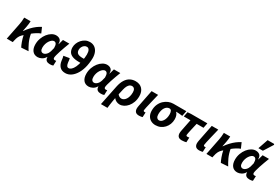

<svg xmlns="http://www.w3.org/2000/svg" viewBox="88 -2071 5122 3534"><g transform="rotate(30 2649.0 -303.5)"><path d="M11 0 79.7 -345.2Q85.7 -375 90.7 -416.7Q95.7 -458.4 95.7 -496.1H230.9Q230.9 -472.7 226.9 -439.2Q222.9 -405.6 216.9 -374L196.6 -270.8H200.6Q240.2 -327.6 283.4 -373.6Q326.7 -419.6 372.3 -454.2Q418 -488.8 464.4 -511.3L513.6 -399.6Q475.6 -386 432 -359.5Q388.5 -333 336 -290.2Q283.5 -247.4 218 -185.2Q191.3 -159.7 173.9 -124.6Q156.5 -89.5 144.4 -30.4L138.4 0ZM323.3 10.1Q314 -6.9 303.5 -31.2Q292.9 -55.5 281.9 -85.7Q270.9 -116 261.1 -151.3Q251.3 -186.5 243.6 -226.3L349.7 -306.2Q357.2 -259.4 370.8 -215.1Q384.3 -170.8 402.4 -131.6Q420.5 -92.4 439.3 -58.8Q458 -25.3 474 0Z M670.6 12Q597.5 12 558 -37.9Q518.5 -87.8 518.5 -174Q518.5 -242.2 540.7 -302.8Q562.9 -363.3 599.2 -409.4Q635.6 -455.5 680.3 -481.8Q724.9 -508.1 769.9 -508.1Q821.2 -508.1 853.9 -481.3Q886.7 -454.4 885 -389.6H889L919.1 -496.1H1054.7Q1035.2 -445.2 1014.6 -390Q994 -334.7 977.5 -283.2Q961 -231.6 950.6 -191.8Q940.2 -152 940.2 -132.9Q940.2 -114.7 950 -106.4Q959.8 -98 974.4 -98Q984.5 -98 991.2 -99.5Q997.8 -101 1004.1 -102L1000.2 1.1Q985.6 6.5 968.5 9.3Q951.4 12 930.5 12Q886.2 12 859.4 -7.2Q832.6 -26.4 828.5 -72.4Q828.5 -74 828.8 -76.7Q829 -79.4 829.2 -82.2H825.2Q797 -33.2 753.2 -10.6Q709.4 12 670.6 12ZM722.1 -99.7Q738.9 -99.7 755.6 -108Q772.2 -116.2 787.1 -130.6Q802 -145 813.5 -164.4Q824.9 -183.8 831.3 -205.3L851.8 -284.7Q851.8 -344.2 836.1 -370.3Q820.4 -396.4 789.4 -396.4Q768.3 -396.4 745.5 -379.4Q722.7 -362.3 703.2 -333.3Q683.7 -304.3 672 -266.7Q660.2 -229.2 660.2 -188.3Q660.2 -141.5 677.6 -120.6Q695 -99.7 722.1 -99.7Z M1257 12Q1180.8 12 1139 -32.6Q1097.2 -77.1 1087.5 -153.6Q1084 -188.1 1080.2 -209.1Q1076.4 -230.2 1070.4 -247.7L1194.2 -268.2Q1199.7 -255.2 1202.2 -233.8Q1204.7 -212.5 1207.3 -185.8Q1212.3 -144.4 1226.2 -121.4Q1240.1 -98.4 1267.2 -98.4Q1294 -98.4 1322.1 -122.6Q1350.2 -146.8 1375.4 -200Q1400.6 -253.3 1417.9 -340Q1425.9 -381 1430.4 -417.1Q1434.8 -453.2 1434.8 -483.2Q1434.8 -545.5 1416.1 -576.9Q1397.4 -608.2 1364.6 -608.2Q1334.1 -608.2 1310.3 -589.8Q1286.5 -571.4 1273.1 -543.4Q1259.7 -515.5 1259.7 -486.6Q1259.7 -434.8 1291.9 -411.8Q1324 -388.7 1398.4 -388.7H1445.3L1435.3 -292.2H1379Q1290.4 -292.2 1237.6 -312.7Q1184.8 -333.2 1161.4 -372.4Q1137.9 -411.6 1137.9 -468.2Q1137.9 -512.2 1155.5 -555.4Q1173 -598.7 1204.9 -634.3Q1236.7 -669.8 1278.9 -691.1Q1321.1 -712.4 1369.8 -712.4Q1431.6 -712.4 1474.2 -681.8Q1516.9 -651.2 1538.5 -598.9Q1560.1 -546.5 1560.1 -481Q1560.1 -457.8 1557.6 -427.4Q1555.1 -397 1550.9 -366.6Q1546.7 -336.1 1541.2 -310.8Q1521.4 -217.6 1480.3 -144.6Q1439.2 -71.6 1382 -29.8Q1324.8 12 1257 12Z M1753.6 12Q1680.5 12 1641 -37.9Q1601.5 -87.8 1601.5 -174Q1601.5 -242.2 1623.7 -302.8Q1645.9 -363.3 1682.2 -409.4Q1718.6 -455.5 1763.3 -481.8Q1807.9 -508.1 1852.9 -508.1Q1904.2 -508.1 1936.9 -481.3Q1969.7 -454.4 1968 -389.6H1972L2002.1 -496.1H2137.7Q2118.2 -445.2 2097.6 -390Q2077 -334.7 2060.5 -283.2Q2044 -231.6 2033.6 -191.8Q2023.2 -152 2023.2 -132.9Q2023.2 -114.7 2033 -106.4Q2042.8 -98 2057.4 -98Q2067.5 -98 2074.2 -99.5Q2080.8 -101 2087.1 -102L2083.2 1.1Q2068.6 6.5 2051.5 9.3Q2034.4 12 2013.5 12Q1969.2 12 1942.4 -7.2Q1915.6 -26.4 1911.5 -72.4Q1911.5 -74 1911.8 -76.7Q1912 -79.4 1912.2 -82.2H1908.2Q1880 -33.2 1836.2 -10.6Q1792.4 12 1753.6 12ZM1805.1 -99.7Q1821.9 -99.7 1838.6 -108Q1855.2 -116.2 1870.1 -130.6Q1885 -145 1896.5 -164.4Q1907.9 -183.8 1914.3 -205.3L1934.8 -284.7Q1934.8 -344.2 1919.1 -370.3Q1903.4 -396.4 1872.4 -396.4Q1851.3 -396.4 1828.5 -379.4Q1805.7 -362.3 1786.2 -333.3Q1766.7 -304.3 1755 -266.7Q1743.2 -229.2 1743.2 -188.3Q1743.2 -141.5 1760.6 -120.6Q1778 -99.7 1805.1 -99.7Z M2114.3 176.7 2200 -242.6Q2219.5 -337.6 2257.2 -396.2Q2294.9 -454.9 2346.4 -481.5Q2397.9 -508.1 2458.3 -508.1Q2551.4 -508.1 2602.9 -452.5Q2654.4 -396.8 2654.4 -301.8Q2654.4 -230.4 2633 -172.6Q2611.5 -114.8 2576.3 -73.4Q2541.2 -32.1 2498.6 -10Q2456 12 2413.1 12Q2376.5 12 2343.3 -3.9Q2310 -19.8 2286.6 -50.1Q2279 -9.6 2273 27.7Q2267 65 2261.9 101.8Q2256.7 138.7 2252.7 176.7ZM2387.1 -98Q2412.5 -98 2435.5 -112.1Q2458.5 -126.1 2476.8 -153.2Q2495.2 -180.3 2505.6 -218.5Q2516 -256.6 2516 -304.8Q2516 -349.7 2497 -373.9Q2478 -398.1 2443.1 -398.1Q2419.4 -398.1 2398 -382.9Q2376.7 -367.6 2359.3 -335.3Q2341.9 -302.9 2330.8 -252.6L2306.5 -142.7Q2319.1 -126.1 2332.6 -116.4Q2346.2 -106.6 2360.2 -102.3Q2374.2 -98 2387.1 -98Z M2826.1 11.3Q2773.2 11.3 2749.5 -14.6Q2725.8 -40.5 2725.8 -85.7Q2725.8 -98.9 2727.7 -113.3Q2729.6 -127.7 2733.1 -146.3L2802.6 -496.1H2941Q2916 -393.8 2896.8 -313.7Q2877.5 -233.6 2866.8 -184Q2856 -134.5 2856 -122.6Q2856 -109 2863.3 -103.9Q2870.6 -98.7 2880.1 -98.7Q2884.7 -98.7 2890.7 -99.2Q2896.6 -99.7 2902.8 -101.1L2898.6 0.4Q2886.6 4.2 2868.2 7.7Q2849.7 11.3 2826.1 11.3Z M3173.2 12Q3119.6 12 3076.6 -11.5Q3033.6 -34.9 3008.6 -80.2Q2983.5 -125.5 2983.5 -189.5Q2983.5 -263.5 3008.4 -320.6Q3033.3 -377.8 3074.8 -416.8Q3116.4 -455.8 3166.3 -476Q3216.2 -496.1 3267.2 -496.1H3541.6L3519.1 -384.1Q3482.2 -388.7 3450.8 -391.5Q3419.3 -394.2 3384.7 -395V-391Q3406.8 -369.9 3418.9 -336.3Q3431 -302.7 3431 -258.1Q3431 -203 3411.9 -154Q3392.8 -105 3358 -67.5Q3323.3 -30.1 3276.3 -9Q3229.2 12 3173.2 12ZM3188.4 -98Q3211.2 -98 3231.8 -111.9Q3252.5 -125.7 3268.7 -151.1Q3284.9 -176.6 3294.5 -212.1Q3304.1 -247.7 3304.1 -290.2Q3304.1 -331.8 3290.7 -358.9Q3277.3 -386.1 3247.1 -386.1Q3220.9 -386.1 3198.2 -371.9Q3175.5 -357.8 3158.2 -332.2Q3141 -306.6 3131.5 -271.1Q3121.9 -235.6 3121.9 -191.9Q3121.9 -144.3 3141.1 -121.2Q3160.3 -98 3188.4 -98Z M3735.8 11.3Q3682.2 11.3 3658.3 -14.6Q3634.5 -40.5 3634.5 -85.7Q3634.5 -98.9 3636.4 -113.3Q3638.3 -127.7 3641.8 -146.3L3690.1 -389.4H3548.5L3568.9 -490.5L3639.5 -496.1H3988L3967.2 -389.4H3821.9Q3804.5 -316.8 3791.8 -259.9Q3779 -203 3771.8 -167.4Q3764.6 -131.8 3764.6 -122.6Q3764.6 -109 3772.2 -103.9Q3779.8 -98.7 3789.6 -98.7Q3803.3 -98.7 3812.9 -100.2Q3822.5 -101.7 3831.3 -102.7L3827.1 -1.3Q3811.4 2.5 3788.2 6.9Q3764.9 11.3 3735.8 11.3Z M4105.1 11.3Q4052.2 11.3 4028.5 -14.6Q4004.8 -40.5 4004.8 -85.7Q4004.8 -98.9 4006.7 -113.3Q4008.6 -127.7 4012.1 -146.3L4081.6 -496.1H4220Q4195 -393.8 4175.8 -313.7Q4156.5 -233.6 4145.8 -184Q4135 -134.5 4135 -122.6Q4135 -109 4142.3 -103.9Q4149.6 -98.7 4159.1 -98.7Q4163.7 -98.7 4169.7 -99.2Q4175.6 -99.7 4181.8 -101.1L4177.6 0.4Q4165.6 4.2 4147.2 7.7Q4128.7 11.3 4105.1 11.3Z M4254 0 4322.7 -345.2Q4328.7 -375 4333.7 -416.7Q4338.7 -458.4 4338.7 -496.1H4473.9Q4473.9 -472.7 4469.9 -439.2Q4465.9 -405.6 4459.9 -374L4439.6 -270.8H4443.6Q4483.2 -327.6 4526.4 -373.6Q4569.7 -419.6 4615.3 -454.2Q4661 -488.8 4707.4 -511.3L4756.6 -399.6Q4718.6 -386 4675 -359.5Q4631.5 -333 4579 -290.2Q4526.5 -247.4 4461 -185.2Q4434.3 -159.7 4416.9 -124.6Q4399.5 -89.5 4387.4 -30.4L4381.4 0ZM4566.3 10.1Q4557 -6.9 4546.5 -31.2Q4535.9 -55.5 4524.9 -85.7Q4513.9 -116 4504.1 -151.3Q4494.3 -186.5 4486.6 -226.3L4592.7 -306.2Q4600.2 -259.4 4613.8 -215.1Q4627.3 -170.8 4645.4 -131.6Q4663.5 -92.4 4682.3 -58.8Q4701 -25.3 4717 0Z M4913.6 12Q4840.5 12 4801 -37.9Q4761.5 -87.8 4761.5 -174Q4761.5 -242.2 4783.7 -302.8Q4805.9 -363.3 4842.2 -409.4Q4878.6 -455.5 4923.3 -481.8Q4967.9 -508.1 5012.9 -508.1Q5064.2 -508.1 5096.9 -481.3Q5129.7 -454.4 5128 -389.6H5132L5162.1 -496.1H5297.7Q5278.2 -445.2 5257.6 -390Q5237 -334.7 5220.5 -283.2Q5204 -231.6 5193.6 -191.8Q5183.2 -152 5183.2 -132.9Q5183.2 -114.7 5193 -106.4Q5202.8 -98 5217.4 -98Q5227.5 -98 5234.2 -99.5Q5240.8 -101 5247.1 -102L5243.2 1.1Q5228.6 6.5 5211.5 9.3Q5194.4 12 5173.5 12Q5129.2 12 5102.4 -7.2Q5075.6 -26.4 5071.5 -72.4Q5071.5 -74 5071.8 -76.7Q5072 -79.4 5072.2 -82.2H5068.2Q5040 -33.2 4996.2 -10.6Q4952.4 12 4913.6 12ZM4965.1 -99.7Q4981.9 -99.7 4998.6 -108Q5015.2 -116.2 5030.1 -130.6Q5045 -145 5056.5 -164.4Q5067.9 -183.8 5074.3 -205.3L5094.8 -284.7Q5094.8 -344.2 5079.1 -370.3Q5063.4 -396.4 5032.4 -396.4Q5011.3 -396.4 4988.5 -379.4Q4965.7 -362.3 4946.2 -333.3Q4926.7 -304.3 4915 -266.7Q4903.2 -229.2 4903.2 -188.3Q4903.2 -141.5 4920.6 -120.6Q4938 -99.7 4965.1 -99.7ZM5030.2 -569.9 5103.4 -782.7H5240.5L5249.1 -767.2L5125.1 -569.9Z"/></g></svg>

Font: Source Sans 3 VF
Style: Italic
Weight: 200
Italic angle: -11°
Designer: Paul D. Hunt
Foundry: Adobe Systems Incorporated
Version: Version 3.042;hotconv 1.0.118;makeotfexe 2.5.65603